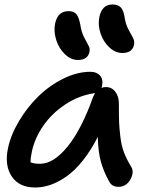

<svg xmlns="http://www.w3.org/2000/svg" viewBox="-20 -853 681 858"><path d="M526.9 -616.2Q495.6 -616.2 468.8 -641.1Q441.9 -666 429.4 -703.4Q417 -740.7 423.8 -775.9Q435.1 -833 482.9 -833Q506.3 -833 519.3 -820.3Q532.2 -807.6 537.1 -773.9Q542 -743.2 554.4 -720.5Q566.9 -697.8 574.5 -683.6Q582 -669.4 579.1 -652.8Q570.8 -616.2 526.9 -616.2ZM328.1 -585Q296.9 -585 270.3 -610.4Q243.7 -635.7 231.4 -673.8Q219.2 -711.9 226.1 -747.1Q237.8 -803.2 286.1 -803.2Q309.1 -803.2 320.8 -790.3Q332.5 -777.3 338.9 -742.2Q343.8 -710 355.7 -686.5Q367.7 -663.1 375.2 -649.9Q382.8 -636.7 379.9 -622.1Q373 -585 328.1 -585ZM137.2 -15.1Q66.4 -15.1 33.2 -63.5Q0 -111.8 15.1 -188Q27.3 -248.5 64.2 -310.8Q101.1 -373 150.9 -421.9Q200.7 -470.7 262.7 -501.5Q324.7 -532.2 383.8 -532.2Q412.1 -532.2 427 -515.4Q441.9 -498.5 436 -469.2Q436 -464.4 433.1 -460Q442.4 -463.9 453.1 -463.9Q479.5 -463.9 495.4 -442.9Q511.2 -421.9 511.2 -391.1Q511.2 -334 512.2 -307.9Q513.2 -281.7 517.8 -242.2Q522.5 -202.6 533.9 -172.4Q545.4 -142.1 564.9 -109.9Q581.5 -85.9 563.2 -52Q544.9 -18.1 508.8 -18.1Q480 -18.1 467.8 -42Q443.4 -85.4 430.9 -130.1Q418.5 -174.8 417 -241.2Q386.2 -180.7 350.1 -135.5Q314 -90.3 277.3 -64.7Q240.7 -39.1 206.1 -27.1Q171.4 -15.1 137.2 -15.1ZM122.1 -173.8Q116.2 -146.5 116.2 -127.9Q130.4 -121.1 159.2 -121.1Q219.7 -121.1 282.5 -198.7Q345.2 -276.4 396 -419.9Q403.3 -434.6 404.8 -437Q403.8 -437 401.9 -436.5Q399.9 -436 398.9 -436Q331.5 -425.8 271.7 -386.2Q211.9 -346.7 173.1 -290.5Q134.3 -234.4 122.1 -173.8Z"/></svg>

Font: Shantell Sans Bouncy
Style: Italic
Weight: 500
Italic angle: -11.31°
Designer: Stephen Nixon, Anya Danilova, Shantell Martin
Foundry: Arrow Type
Version: Version 1.006;[9816181b4]